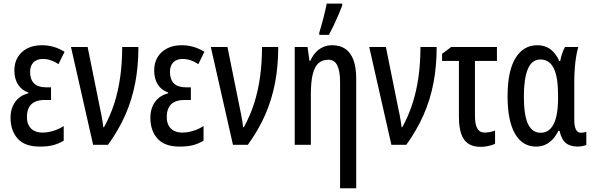

<svg xmlns="http://www.w3.org/2000/svg" viewBox="-20 -798 3262 1058"><path d="M261.2 -316.9V-247.1H227.1Q192.9 -247.1 171.1 -236.3Q149.4 -225.6 138.9 -204.6Q128.4 -183.6 128.4 -153.3Q128.4 -125 138.9 -106Q149.4 -86.9 168.7 -77.1Q188 -67.4 213.9 -67.4Q243.2 -67.4 274.2 -76.9Q305.2 -86.4 331.1 -103.5V-22.9Q303.2 -5.9 272.5 2Q241.7 9.8 199.7 9.8Q116.2 9.8 77.1 -34.4Q38.1 -78.6 38.1 -148.4Q38.1 -200.7 63.7 -236.3Q89.4 -272 136.2 -283.7V-288.1Q97.7 -301.8 78.4 -333.5Q59.1 -365.2 59.1 -410.2Q59.1 -452.1 78.1 -483.4Q97.2 -514.6 131.1 -531.7Q165 -548.8 210.9 -548.8Q243.2 -548.8 273.9 -540.3Q304.7 -531.7 335.9 -512.7L302.2 -444.3Q281.7 -458.5 259.8 -465.8Q237.8 -473.1 217.3 -473.1Q182.1 -473.1 164.1 -454.1Q146 -435.1 146 -402.3Q146 -359.9 167.7 -338.4Q189.5 -316.9 233.4 -316.9Z M371.1 -539.1H462.9L529.8 -208Q534.7 -186.5 538.3 -166.5Q542 -146.5 544.9 -129.2Q547.9 -111.8 549.3 -97.2H553.2Q587.9 -159.7 609.9 -228.5Q631.8 -297.4 642.6 -374.8Q653.3 -452.1 653.3 -539.1H742.7Q742.7 -433.6 725.1 -341.3Q707.5 -249 670.7 -165Q633.8 -81.1 575.2 0H493.2Z M1031.7 -316.9V-247.1H997.6Q963.4 -247.1 941.7 -236.3Q919.9 -225.6 909.4 -204.6Q898.9 -183.6 898.9 -153.3Q898.9 -125 909.4 -106Q919.9 -86.9 939.2 -77.1Q958.5 -67.4 984.4 -67.4Q1013.7 -67.4 1044.7 -76.9Q1075.7 -86.4 1101.6 -103.5V-22.9Q1073.7 -5.9 1043 2Q1012.2 9.8 970.2 9.8Q886.7 9.8 847.7 -34.4Q808.6 -78.6 808.6 -148.4Q808.6 -200.7 834.2 -236.3Q859.9 -272 906.7 -283.7V-288.1Q868.2 -301.8 848.9 -333.5Q829.6 -365.2 829.6 -410.2Q829.6 -452.1 848.6 -483.4Q867.7 -514.6 901.6 -531.7Q935.5 -548.8 981.4 -548.8Q1013.7 -548.8 1044.4 -540.3Q1075.2 -531.7 1106.4 -512.7L1072.8 -444.3Q1052.2 -458.5 1030.3 -465.8Q1008.3 -473.1 987.8 -473.1Q952.6 -473.1 934.6 -454.1Q916.5 -435.1 916.5 -402.3Q916.5 -359.9 938.2 -338.4Q960 -316.9 1003.9 -316.9Z M1141.6 -539.1H1233.4L1300.3 -208Q1305.2 -186.5 1308.8 -166.5Q1312.5 -146.5 1315.4 -129.2Q1318.4 -111.8 1319.8 -97.2H1323.7Q1358.4 -159.7 1380.4 -228.5Q1402.3 -297.4 1413.1 -374.8Q1423.8 -452.1 1423.8 -539.1H1513.2Q1513.2 -433.6 1495.6 -341.3Q1478 -249 1441.2 -165Q1404.3 -81.1 1345.7 0H1263.7Z M1810.1 -548.8Q1853.5 -548.8 1883.1 -528.6Q1912.6 -508.3 1927.7 -467.3Q1942.9 -426.3 1942.9 -364.3V239.3H1854V-343.8Q1854 -406.7 1838.6 -437.7Q1823.2 -468.8 1789.1 -468.8Q1755.9 -468.8 1734.6 -449.5Q1713.4 -430.2 1703.1 -387.9Q1692.9 -345.7 1692.9 -277.8V0H1604V-539.1H1674.8L1685.1 -463.4H1690.4Q1701.7 -489.7 1719.2 -508.8Q1736.8 -527.8 1759.8 -538.3Q1782.7 -548.8 1810.1 -548.8ZM1739.3 -606V-618.2Q1743.2 -629.9 1749.5 -651.6Q1755.9 -673.3 1762.2 -698.5Q1768.6 -723.6 1773.4 -745.6Q1778.3 -767.6 1780.3 -778.3H1865.7V-767.1Q1856.4 -743.2 1844.5 -714.8Q1832.5 -686.5 1819.1 -658.4Q1805.7 -630.4 1792.5 -606Z M2014.6 -539.1H2106.4L2173.3 -208Q2178.2 -186.5 2181.9 -166.5Q2185.5 -146.5 2188.5 -129.2Q2191.4 -111.8 2192.9 -97.2H2196.8Q2231.4 -159.7 2253.4 -228.5Q2275.4 -297.4 2286.1 -374.8Q2296.9 -452.1 2296.9 -539.1H2386.2Q2386.2 -433.6 2368.7 -341.3Q2351.1 -249 2314.2 -165Q2277.3 -81.1 2218.8 0H2136.7Z M2718.3 -539.1V-462.4H2597.2V-161.1Q2597.2 -113.3 2610.1 -90.3Q2623 -67.4 2650.9 -67.4Q2665 -67.4 2679.2 -70.3Q2693.4 -73.2 2708 -78.6V-5.9Q2694.8 1.5 2672.1 6.3Q2649.4 11.2 2628.4 11.2Q2586.4 11.2 2559.8 -6.8Q2533.2 -24.9 2521 -61.8Q2508.8 -98.6 2508.8 -155.8V-462.4H2416V-501.5L2466.3 -539.1Z M2959.5 -66.4Q2991.7 -66.4 3012.9 -88.4Q3034.2 -110.4 3044.7 -152.6Q3055.2 -194.8 3055.2 -255.4V-272.9Q3055.2 -374 3031.2 -422.1Q3007.3 -470.2 2957.5 -470.2Q2910.6 -470.2 2888.7 -417.7Q2866.7 -365.2 2866.7 -266.6Q2866.7 -163.1 2889.6 -114.7Q2912.6 -66.4 2959.5 -66.4ZM2934.1 9.8Q2858.9 9.8 2817.9 -61Q2776.9 -131.8 2776.9 -267.6Q2776.9 -406.2 2820.3 -477.5Q2863.8 -548.8 2940.4 -548.8Q2982.9 -548.8 3012.7 -526.9Q3042.5 -504.9 3062 -461.9H3066.9Q3070.8 -482.9 3077.9 -503.7Q3085 -524.4 3093.3 -539.1H3166.5Q3159.7 -516.1 3154.8 -486.1Q3149.9 -456.1 3147.2 -420.9Q3144.5 -385.7 3144.5 -346.7V-137.7Q3144.5 -101.6 3153.8 -84Q3163.1 -66.4 3180.7 -66.4Q3189 -66.4 3196.5 -67.9Q3204.1 -69.3 3210.9 -71.3V0Q3207 2.9 3198.7 4.9Q3190.4 6.8 3181.4 8.3Q3172.4 9.8 3165 9.8Q3121.1 9.8 3097.2 -10.5Q3073.2 -30.8 3063.5 -77.1H3056.6Q3043.9 -50.3 3025.6 -30.5Q3007.3 -10.7 2984.4 -0.5Q2961.4 9.8 2934.1 9.8Z"/></svg>

Font: Open Sans Condensed Medium
Style: Regular
Weight: 500
Width: 3
Designer: Monotype Design Team
Foundry: Monotype Imaging Inc.
Version: Version 3.000